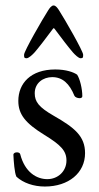

<svg xmlns="http://www.w3.org/2000/svg" viewBox="-20 -668 363 702"><path d="M176 -648C168 -648 161 -638 156 -630C136 -599 68 -481 68 -468C68 -459 68 -455 77 -455C85 -455 99 -468 107 -477C120 -492 151 -532 173 -562C176 -566 177 -566 180 -562C202 -532 233 -492 246 -477C254 -468 267 -455 275 -455C284 -455 284 -459 284 -468C284 -481 216 -599 196 -630C191 -638 184 -648 176 -648ZM144 14C231 14 291 -36 291 -108C291 -170 253 -201 176 -245C122 -276 107 -296 107 -327C107 -365 138 -386 171 -386C209 -386 234 -362 252 -318C254 -313 263 -309 271 -309C276 -309 281 -311 281 -316C281 -344 272 -380 262 -395C249 -404 222 -414 182 -414C92 -414 47 -363 47 -299C47 -249 74 -217 142 -175C202 -138 223 -117 223 -81C223 -42 192 -13 153 -13C114 -13 71 -38 54 -104C53 -109 47 -111 42 -111C35 -111 29 -108 29 -102C30 -79 33 -36 40 -22C65 1 103 14 144 14Z"/></svg>

Font: Garamond-Math
Style: Regular
Weight: 400
Version: Version 2019-08-16